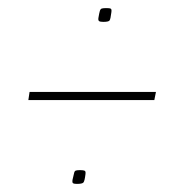

<svg xmlns="http://www.w3.org/2000/svg" viewBox="-20 -526 449 474"><path d="M159 -82Q162 -94 163 -99Q164 -104 167.5 -105Q171 -106 178 -106Q186 -106 189 -104.5Q192 -103 191 -96Q189 -79 186 -75.5Q183 -72 170 -72Q163 -72 160.5 -73.5Q158 -75 159 -82ZM223 -482Q225 -494 226.5 -499Q228 -504 231.5 -505Q235 -506 243 -506Q251 -506 253.5 -504.5Q256 -503 255 -496Q253 -479 250.5 -475.5Q248 -472 235 -472Q227 -472 224.5 -474Q222 -476 223 -482ZM50 -279 53 -299H365L361 -279Z"/></svg>

Font: Georama ExtraCondensed Thin Thin
Style: Italic
Weight: 250
Italic angle: -9°
Version: Version 1.001